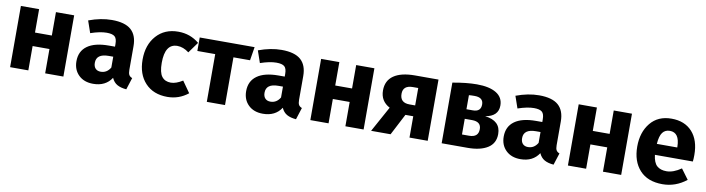

<svg xmlns="http://www.w3.org/2000/svg" viewBox="-27 -1086 6030 1640"><g transform="rotate(10 2988.0 -265.5)"><path d="M365 0V-211H219V0H61V-531H219V-328H365V-531H523V0Z M1068 -154Q1068 -124 1076.5 -110Q1085 -96 1104 -89L1071 14Q1022 10 991 -7.5Q960 -25 943 -63Q891 17 783 17Q704 17 657 -29Q610 -75 610 -149Q610 -236 674 -282Q738 -328 859 -328H913V-351Q913 -398 893 -415.5Q873 -433 823 -433Q766 -433 684 -405L648 -509Q753 -548 848 -548Q962 -548 1015 -501Q1068 -454 1068 -360ZM829 -96Q883 -96 913 -147V-241H874Q767 -241 767 -163Q767 -131 783.5 -113.5Q800 -96 829 -96Z M1424 -548Q1529 -548 1606 -483L1538 -389Q1488 -427 1437 -427Q1330 -427 1330 -262Q1330 -178 1357 -143Q1384 -108 1435 -108Q1480 -108 1537 -144L1606 -46Q1527 17 1427 17Q1305 17 1234.5 -58.5Q1164 -134 1164 -261Q1164 -389 1235 -468.5Q1306 -548 1424 -548Z M2088 -531 2069 -414H1925V0H1767V-414H1612V-531Z M2540 -154Q2540 -124 2548.5 -110Q2557 -96 2576 -89L2543 14Q2494 10 2463 -7.5Q2432 -25 2415 -63Q2363 17 2255 17Q2176 17 2129 -29Q2082 -75 2082 -149Q2082 -236 2146 -282Q2210 -328 2331 -328H2385V-351Q2385 -398 2365 -415.5Q2345 -433 2295 -433Q2238 -433 2156 -405L2120 -509Q2225 -548 2320 -548Q2434 -548 2487 -501Q2540 -454 2540 -360ZM2301 -96Q2355 -96 2385 -147V-241H2346Q2239 -241 2239 -163Q2239 -131 2255.5 -113.5Q2272 -96 2301 -96Z M2969 0V-211H2823V0H2665V-531H2823V-328H2969V-531H3127V0Z M3480 -531H3683V0H3525V-185H3457L3361 0H3192L3314 -222Q3232 -265 3232 -358Q3232 -443 3295.5 -487Q3359 -531 3480 -531ZM3476 -279H3525V-430H3479Q3393 -430 3393 -357Q3393 -279 3476 -279Z M4130 -292Q4266 -276 4266 -161Q4266 -80 4202.5 -40Q4139 0 4029 0H3804V-526Q3923 -548 4014 -548Q4122 -548 4182 -511.5Q4242 -475 4242 -404Q4242 -311 4130 -292ZM4011 -447Q3980 -447 3962 -445V-323H4018Q4087 -323 4087 -386Q4087 -447 4011 -447ZM4024 -104Q4104 -104 4104 -175Q4104 -240 4025 -240H3962V-104Z M4774 -154Q4774 -124 4782.5 -110Q4791 -96 4810 -89L4777 14Q4728 10 4697 -7.5Q4666 -25 4649 -63Q4597 17 4489 17Q4410 17 4363 -29Q4316 -75 4316 -149Q4316 -236 4380 -282Q4444 -328 4565 -328H4619V-351Q4619 -398 4599 -415.5Q4579 -433 4529 -433Q4472 -433 4390 -405L4354 -509Q4459 -548 4554 -548Q4668 -548 4721 -501Q4774 -454 4774 -360ZM4535 -96Q4589 -96 4619 -147V-241H4580Q4473 -241 4473 -163Q4473 -131 4489.5 -113.5Q4506 -96 4535 -96Z M5203 0V-211H5057V0H4899V-531H5057V-328H5203V-531H5361V0Z M5947 -276Q5947 -243 5944 -219H5615Q5623 -152 5653 -125Q5683 -98 5736 -98Q5795 -98 5863 -145L5928 -57Q5835 17 5721 17Q5592 17 5523 -59Q5454 -135 5454 -263Q5454 -387 5519.5 -467.5Q5585 -548 5702 -548Q5817 -548 5882 -476Q5947 -404 5947 -276ZM5792 -314V-321Q5790 -443 5706 -443Q5665 -443 5642.5 -413Q5620 -383 5615 -314Z"/></g></svg>

Font: FiraGO
Style: Bold
Weight: 700
Designer: bBox Type
Foundry: bBox Type GmbH
Version: Version 1.001;PS 001.001;hotconv 1.0.88;makeotf.lib2.5.64775